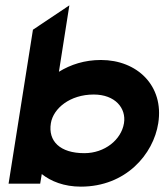

<svg xmlns="http://www.w3.org/2000/svg" viewBox="-20 -686 614 717"><path d="M12 0H130L136 -36C170 -9 219 11 282 11C450 11 553 -110 571 -226C593 -366 492 -462 357 -462C296 -462 244 -445 200 -418L239 -666L103 -575ZM170 -226C179 -281 241 -333 330 -333C410 -333 452 -282 443 -226C433 -164 371 -114 295 -114C204 -114 159 -159 170 -226Z"/></svg>

Font: Charger Pro
Style: UltraExtObl
Weight: 900
Designer: Jasper
Foundry: Cannot Into Space Fonts
Version: Version 1.09